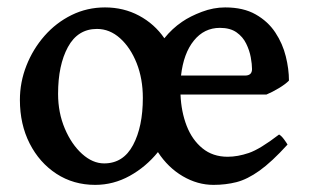

<svg xmlns="http://www.w3.org/2000/svg" viewBox="-20 -489 841 523"><path d="M239.3 14.6Q180.2 14.6 133.8 -15.6Q87.4 -45.9 60.8 -98.1Q34.2 -150.4 34.2 -216.8Q34.2 -265.1 52 -310.3Q69.8 -355.5 101.3 -391.4Q132.8 -427.2 175 -448Q217.3 -468.8 266.1 -468.8Q316.9 -468.8 358.9 -446.3Q400.9 -423.8 427.7 -384.8Q448.7 -411.1 476.1 -429.7Q498 -444.8 529.8 -456.8Q561.5 -468.8 593.3 -468.8Q643.1 -468.8 676.5 -449.7Q710 -430.7 730 -400.4Q750 -370.1 758.5 -335.4Q767.1 -300.8 767.1 -269.5Q757.8 -259.8 739.5 -248.8Q721.2 -237.8 705.6 -231.4H471.7Q473.6 -184.6 488.5 -146.2Q503.4 -107.9 531.5 -85Q559.6 -62 600.1 -62Q627.4 -62 657.7 -72.3Q688 -82.5 740.2 -122.6Q746.6 -119.1 753.9 -109.1Q761.2 -99.1 763.2 -95.2Q720.2 -47.9 687 -24.2Q653.8 -0.5 624.3 7.1Q594.7 14.6 561.5 14.6Q518.1 14.6 477.8 -9Q437.5 -32.7 410.2 -74.7Q377.9 -34.7 333.5 -10Q289.1 14.6 239.3 14.6ZM473.1 -283.2H647.5Q666.5 -283.2 666.5 -300.8Q666.5 -314 663.1 -332.8Q659.7 -351.6 650.6 -370.1Q641.6 -388.7 624.3 -400.9Q606.9 -413.1 579.1 -413.1Q536.1 -413.1 508.1 -378.4Q480 -343.8 473.1 -283.2ZM263.7 -43.9Q315.9 -43.9 342.5 -94Q369.1 -144 369.1 -222.2Q369.1 -274.4 352.3 -316.9Q335.4 -359.4 307.1 -384.8Q278.8 -410.2 244.1 -410.2Q191.9 -410.2 165 -360.8Q138.2 -311.5 138.2 -233.4Q138.2 -182.1 156.5 -138.9Q174.8 -95.7 203.6 -69.8Q232.4 -43.9 263.7 -43.9Z"/></svg>

Font: David Libre Medium
Style: Regular
Weight: 500
Designer: Ismar David, J. Victor Gaultney, Annie Olsen and Meir Sadan
Foundry: Monotype Imaging Inc. & SIL International
Version: Version 1.100; ttfautohint (v1.8.4.7-5d5b)